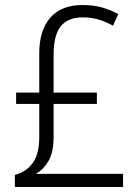

<svg xmlns="http://www.w3.org/2000/svg" viewBox="-20 -743 551 763"><path d="M308 -723Q352 -723 386.5 -713Q421 -703 450 -687L429 -641Q400 -657 371 -665.5Q342 -674 309 -674Q250 -674 221.5 -638.5Q193 -603 193 -526V-375H365V-330H193V-199Q193 -138 173 -103.5Q153 -69 122 -52H469V0H39V-48Q85 -60 110.5 -96Q136 -132 136 -199V-330H44V-375H136V-531Q136 -623 180 -673Q224 -723 308 -723Z"/></svg>

Font: Noto Sans Lao SemiCondensed Light
Style: Regular
Weight: 300
Width: 4
Designer: Monotype Design Team
Foundry: Monotype Imaging Inc.
Version: Version 2.003; ttfautohint (v1.8.4.7-5d5b)